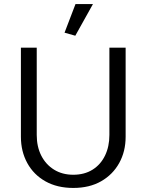

<svg xmlns="http://www.w3.org/2000/svg" viewBox="-20 -915 721 946"><path d="M161 -680H83V-241Q83 -169 114.5 -111.5Q146 -54 204 -21.5Q262 11 341 11Q421 11 478.5 -22Q536 -55 567.5 -112Q599 -169 599 -241V-680H519V-250Q519 -193 497.5 -148.5Q476 -104 436 -79Q396 -54 341 -54Q287 -54 246.5 -79Q206 -104 183.5 -148Q161 -192 161 -250ZM351 -739 438 -895H352L298 -754Z"/></svg>

Font: Catamaran Thin
Style: Regular
Weight: 400
Version: Version 2.000